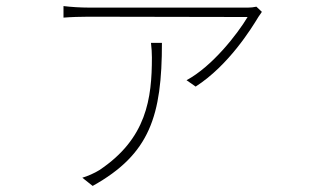

<svg xmlns="http://www.w3.org/2000/svg" viewBox="-20 -551 1040 632"><path d="M477 -410C479 -392 480 -377 480 -362C480 -227 463 -95 307 9C291 19 268 29 251 34L285 61C474 -44 513 -171 513 -410ZM824 -529C815 -527 805 -526 797 -526H272C246 -526 213 -528 189 -531V-493C213 -495 246 -496 272 -496L795 -495C761 -438 678 -332 594 -287L624 -266C733 -336 808 -458 831 -496C835 -502 839 -507 842 -512Z"/></svg>

Font: Genne Gothic ExtraLight
Style: Regular
Weight: 250
Designer: Ryoko NISHIZUKA (kana & ideographs); Paul D. Hunt (Latin, Greek & Cyrillic); Wenlong ZHANG (bopomofo); Sandoll Communica
Foundry: Adobe Systems Incorporated
Version: Version 1.004;PS 1.004;hotconv 16.6.51;makeotf.lib2.5.65220